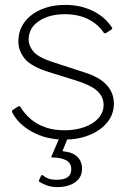

<svg xmlns="http://www.w3.org/2000/svg" viewBox="-20 -560 541 784"><path d="M404 -426Q381 -461 340.5 -481.5Q300 -502 245 -502Q181 -502 139 -474Q97 -446 97 -398Q97 -373 116.5 -349.5Q136 -326 194 -307L329 -263Q388 -244 416.5 -212Q445 -180 445 -137Q445 -94 418.5 -61Q392 -28 346 -9Q300 10 243 10Q170 10 112.5 -21Q55 -52 30 -101Q29 -104 29 -106.5Q29 -109 32 -111L54 -125Q56 -127 59 -126.5Q62 -126 63 -124Q81 -94 107 -72.5Q133 -51 167 -39.5Q201 -28 243 -28Q288 -28 324.5 -41Q361 -54 382 -77.5Q403 -101 403 -132Q403 -166 375.5 -190Q348 -214 285 -233L182 -265Q107 -288 81 -320.5Q55 -353 55 -390Q55 -436 80 -469.5Q105 -503 148.5 -521.5Q192 -540 246 -540Q308 -540 358 -516Q408 -492 437 -448Q439 -445 438.5 -443.5Q438 -442 436 -440L413 -425Q411 -424 408.5 -424Q406 -424 404 -426ZM315 129Q315 154 301.5 170.5Q288 187 265.5 195.5Q243 204 215 204Q193 204 175.5 198.5Q158 193 142 183Q138 181 139 177L148 157Q150 153 155 156Q165 164 177 169Q189 174 211 174Q243 174 257 163Q271 152 271 131Q271 107 252 95.5Q233 84 194 83Q190 83 189.5 81.5Q189 80 190 79L226 -5H260L236 55Q235 58 239 58Q269 61 285.5 72Q302 83 308.5 98Q315 113 315 129Z"/></svg>

Font: Libre Franklin Thin Thin
Style: Regular
Weight: 250
Version: Version 3.000